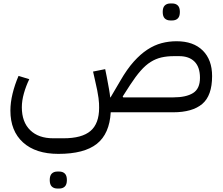

<svg xmlns="http://www.w3.org/2000/svg" viewBox="-20 -648 1288 1108"><path d="M317 240Q186 240 113 174Q40 108 40 -10Q40 -56 52.5 -107.5Q65 -159 87 -210L149 -191Q130 -152 118 -109.5Q106 -67 106 -29Q106 56 154 103Q202 150 287 150H347Q453 150 502.5 107.5Q552 65 552 -26Q552 -38 551.5 -51Q551 -64 548.5 -82.5Q546 -101 541 -127Q536 -153 527 -191L517 -235L587 -249L596 -205Q604 -163 609 -134.5Q614 -106 616 -86H618L675 -183Q713 -249 752 -292.5Q791 -336 831 -362Q871 -388 912.5 -399Q954 -410 999 -410Q1096 -410 1150 -356.5Q1204 -303 1204 -209Q1204 -96 1147 -48Q1090 0 979 0H619Q612 124 539 182Q466 240 317 240ZM979 -86Q1054 -86 1094 -111Q1134 -136 1134 -199Q1134 -261 1102.5 -292.5Q1071 -324 1014 -324H984Q944 -324 911.5 -316.5Q879 -309 849.5 -290.5Q820 -272 791.5 -239.5Q763 -207 731 -158L688 -91L691 -86ZM311 440Q291 440 279 428.5Q267 417 267 391Q267 365 279 353.5Q291 342 311 342H322Q342 342 354 353.5Q366 365 366 391Q366 417 354 428.5Q342 440 322 440ZM963 -530Q943 -530 931 -541.5Q919 -553 919 -579Q919 -605 931 -616.5Q943 -628 963 -628H974Q994 -628 1006 -616.5Q1018 -605 1018 -579Q1018 -553 1006 -541.5Q994 -530 974 -530Z"/></svg>

Font: IBM Plex Sans Arabic
Style: Regular
Weight: 400
Designer: Mike Abbink, Paul van der Laan, Pieter van Rosmalen, Wael Morcos, Khajak Apelian
Foundry: Bold Monday
Version: Version 1.005